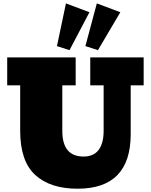

<svg xmlns="http://www.w3.org/2000/svg" viewBox="-20 -1123 909 1157"><path d="M447.3 14.2Q282.7 14.2 192.1 -68.8Q101.6 -151.9 101.6 -334.5V-608.9H23.4V-777.3H436V-608.9H355.5V-334Q355.5 -179.7 483.4 -179.7Q544.4 -179.7 574.5 -219.7Q604.5 -259.8 604.5 -334V-608.9H523.9V-777.3H845.7V-608.9H767.6V-314.9Q767.6 14.2 447.3 14.2ZM570.3 -820.8 494.6 -845.2 563.5 -1102.5 705.1 -1049.3ZM398.9 -820.8 323.2 -845.2 377.4 -1102.5 519 -1049.3Z"/></svg>

Font: Bevan
Style: Regular
Weight: 400
Designer: Vernon Adams
Foundry: Vernon Adams
Version: Version 2.100; ttfautohint (v1.8.3)